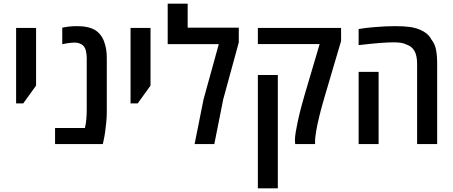

<svg xmlns="http://www.w3.org/2000/svg" viewBox="-20 -782 2460 1042"><path d="M67.4 -220.7V-630.4H175.8V-317.4L106 -220.7Z M278.8 0V-87.4H440.9Q446.3 -109.9 448.5 -135.3Q450.7 -160.6 450.7 -188.5V-466.8Q450.7 -488.3 446 -506.8Q441.4 -525.4 429.7 -536.1Q421.4 -543.5 409.7 -547.1Q397.9 -550.8 385.7 -550.8Q372.1 -550.8 355 -548.6Q337.9 -546.4 317.9 -542V-631.8Q338.9 -636.2 358.4 -638.2Q377.9 -640.1 398.9 -640.1Q431.2 -640.1 456.1 -634.3Q481 -628.4 497.6 -617.7Q515.6 -606.4 528.6 -588.1Q541.5 -569.8 547.9 -547.4Q553.2 -532.2 556.4 -511.7Q559.6 -491.2 559.6 -466.8V-175.8Q559.6 -148.9 556.9 -119.9Q554.2 -90.8 550.5 -65.4Q546.9 -40 543 -23.4L538.1 0Z M688.5 -220.7V-630.4H796.9V-317.4L727.1 -220.7Z M1036.1 0 1084.5 -242.2 1167.5 -542.5H890.1V-762.2H998.5V-631.8H1275.9V-551.8L1191.4 -242.7L1143.1 0Z M1582 0Q1582 -3.4 1581.3 -8.1Q1580.6 -12.7 1580.6 -20Q1580.6 -39.1 1585 -65.7Q1589.4 -92.3 1595.7 -121.6Q1601.1 -146.5 1606.9 -170.4Q1612.8 -194.3 1619.6 -218.5Q1626.5 -242.7 1633.3 -267.6L1714.8 -543H1379.4V-630.4H1831.1V-559.6L1742.2 -258.3Q1737.3 -240.7 1731.4 -220.7Q1725.6 -200.7 1720.5 -181.2Q1715.3 -161.6 1711.9 -146.5Q1708 -130.9 1704.1 -112.8Q1700.2 -94.7 1697 -76.9Q1693.8 -59.1 1691.9 -43.2Q1689.9 -27.3 1689.9 -16.1V0ZM1379.4 240.2V-375H1487.8V240.2Z M2243.7 0V-434.6Q2243.7 -479.5 2229.7 -504.9Q2215.8 -530.3 2185.5 -540.5Q2173.3 -546.9 2156 -549.6Q2138.7 -552.2 2116.7 -552.2Q2085.9 -552.2 2041.7 -548.8Q1997.6 -545.4 1926.3 -537.1V-624.5Q1945.3 -627.9 1966.6 -630.4Q1987.8 -632.8 2010.7 -634.8Q2044.9 -637.7 2073 -638.9Q2101.1 -640.1 2124.5 -640.1Q2173.8 -640.1 2205.3 -635.5Q2236.8 -630.9 2262.2 -619.6Q2282.2 -610.8 2296.9 -598.4Q2311.5 -585.9 2321.3 -567.4Q2340.3 -543.9 2346.4 -512.2Q2352.5 -480.5 2352.5 -434.1V0ZM1926.3 0V-392.1H2034.7V0Z"/></svg>

Font: Open Sans SemiCondensed SemiBold
Style: Regular
Weight: 600
Width: 4
Designer: Monotype Design Team
Foundry: Monotype Imaging Inc.
Version: Version 3.000